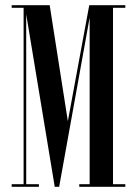

<svg xmlns="http://www.w3.org/2000/svg" viewBox="-20 -720 527 740"><path d="M25 0V-10H71V-690H25V-700H171.5L241.5 -253L324 -700H463V-690H415.5V-10H463V0H285.5V-10H325.5V-652L208 0H191L81 -665V-10H130V0Z"/></svg>

Font: Imbue 100pt Medium
Style: Regular
Weight: 500
Designer: Tyler Finck
Foundry: Etcetera Type Company
Version: Version 1.102; ttfautohint (v1.8.3)